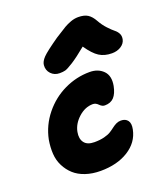

<svg xmlns="http://www.w3.org/2000/svg" viewBox="-135 -897 813 929"><g transform="rotate(-20 271.0 -432.5)"><path d="M199.2 -576.2Q172.4 -576.2 155 -594.5Q137.7 -612.8 140.1 -639.2Q141.6 -657.2 160.4 -676.8Q179.2 -696.3 245.1 -742.2Q286.6 -769 301.8 -777.8Q316.9 -786.6 336.2 -793.7Q355.5 -800.8 375 -800.8Q405.8 -800.8 423.8 -789.3Q441.9 -777.8 456.1 -752Q470.2 -726.6 488.8 -706.8Q507.3 -687 519 -678Q530.8 -668.9 537.6 -656Q544.4 -643.1 541 -626Q536.6 -605.5 516.8 -592.8Q497.1 -580.1 470.2 -580.1Q432.1 -580.1 405 -597.2Q377.9 -614.3 347.2 -659.2Q299.8 -620.1 270 -601.3Q240.2 -582.5 228.3 -579.3Q216.3 -576.2 199.2 -576.2ZM224.1 -64Q181.6 -64 147 -75.7Q112.3 -87.4 89.4 -108.2Q66.4 -128.9 51.8 -157.7Q37.1 -186.5 34.9 -220.5Q32.7 -254.4 39.1 -292Q53.2 -361.8 98.1 -417.2Q143.1 -472.7 205.6 -502.4Q268.1 -532.2 335.9 -532.2Q379.4 -532.2 405.8 -505.6Q432.1 -479 422.9 -429.2Q415.5 -391.6 398.4 -373.3Q381.3 -355 351.1 -355Q337.4 -355 325 -367.9Q312.5 -380.9 297.9 -380.9Q257.8 -380.9 223.6 -350.1Q189.5 -319.3 182.1 -279.8Q175.8 -246.1 191.2 -225.6Q206.5 -205.1 243.2 -205.1Q272 -205.1 293.9 -210.7Q315.9 -216.3 328.6 -224.4Q341.3 -232.4 351.6 -240.5Q361.8 -248.5 373.3 -254.2Q384.8 -259.8 397.9 -259.8Q421.4 -259.8 432.9 -244.4Q444.3 -229 438 -199.2Q425.3 -136.7 367.2 -100.3Q309.1 -64 224.1 -64Z"/></g></svg>

Font: Shantell Sans Irregular Bouncy
Style: Bold Italic
Weight: 700
Italic angle: -11.31°
Designer: Stephen Nixon, Anya Danilova, Shantell Martin
Foundry: Arrow Type
Version: Version 1.006;[9816181b4]